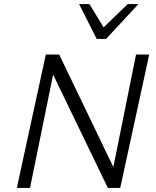

<svg xmlns="http://www.w3.org/2000/svg" viewBox="-20 -927 767 947"><path d="M206 -658H272L539 -103L651 -658H716L573 0H512L242 -559L128 0H63ZM370 -907H421L491 -792L610 -907H663L503 -735H457Z"/></svg>

Font: LXGW Bright GB
Style: Italic
Weight: 400
Italic angle: -12°
Designer: Christian Thalmann (Catharsis Fonts)
Foundry: LXGW / Christian Thalmann (Catharsis Fonts) / Fontworks Inc.
Version: Version 5.510